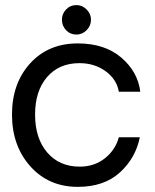

<svg xmlns="http://www.w3.org/2000/svg" viewBox="-20 -725 606 751"><path d="M278.8 -589.8Q254.9 -589.8 238.5 -606.9Q222.2 -624 222.2 -647.9Q222.2 -670.9 238.5 -688Q254.9 -705.1 278.8 -705.1Q301.8 -705.1 318.8 -688Q335.9 -670.9 335.9 -647.9Q335.9 -624 318.8 -606.9Q301.8 -589.8 278.8 -589.8ZM284.2 5.9Q170.4 5.9 98.6 -74.5Q26.9 -154.8 26.9 -276.9Q26.9 -398.9 97.9 -477.1Q168.9 -555.2 284.2 -555.2Q389.2 -555.2 454.1 -500Q519 -444.8 528.8 -366.2H444.8Q437 -414.1 393.6 -446Q350.1 -478 291 -478Q210.9 -478 164.1 -423.6Q117.2 -369.1 117.2 -276.9Q117.2 -184.1 164.6 -128.7Q211.9 -73.2 292 -73.2Q349.1 -73.2 390.1 -105.7Q431.2 -138.2 444.8 -188H526.9Q510.7 -106.9 449 -50.5Q387.2 5.9 284.2 5.9Z"/></svg>

Font: ø
Style: ø
Weight: 400
Designer: Samuel Oakes
Foundry: Samuel Oakes
Version: Version 1.000;PS 001.000;hotconv 1.0.88;makeotf.lib2.5.64775